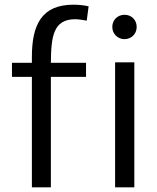

<svg xmlns="http://www.w3.org/2000/svg" viewBox="-20 -797 671 819"><path d="M563 -682C563 -652 540 -630 511 -630C483 -630 459 -652 459 -682C459 -713 483 -734 511 -734C540 -734 563 -713 563 -682ZM553 2H471V-531H553ZM31 -469V-529H116V-554C116 -689 156 -777 293 -777C318 -777 342 -774 358 -770L350 -709C332 -712 315 -715 301 -715C207 -715 198 -641 197 -529H347V-469H197V2H116V-469Z"/></svg>

Font: Repo Regular
Style: Regular
Weight: 400
Designer: Stefan Peev
Foundry: Context Ltd
Version: Version 1.502